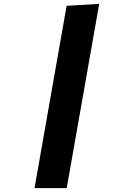

<svg xmlns="http://www.w3.org/2000/svg" viewBox="-20 -780 690 990"><path d="M491.5 -760 323.5 -750 158 190H324Z"/></svg>

Font: B612
Style: Regular
Weight: 700
Italic angle: -10°
Designer: Nicolas Chauveau, Thomas Paillot, Jonathan Favre-Lamarine, Jean-Luc Vinot
Foundry: AIRBUS
Version: Version 1.008